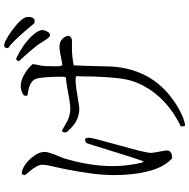

<svg xmlns="http://www.w3.org/2000/svg" viewBox="-13 -834 945 960"><g transform="rotate(-90 460.0 -353.5)"><path d="M840 -653 824 -655Q754 -740 719 -771Q709 -779 700 -786Q700 -802 708 -805Q727 -811 789 -766Q850 -721 855 -693Q859 -661 840 -653ZM635 -731Q637 -745 647 -746Q725 -709 768 -659Q778 -647 784 -636Q797 -611 781 -588Q767 -567 752 -584Q747 -589 724 -625Q721 -631 718 -635Q686 -677 635 -731ZM614 -458Q612 -441 609 -312Q609 -289 608 -270Q594 -49 406 62Q348 96 313 99Q308 93 308 78Q448 10 511 -108Q532 -147 542 -190Q558 -265 559 -430Q559 -438 560 -444Q552 -456 441 -436Q406 -430 398 -430Q343 -430 302 -470Q283 -489 282 -490Q276 -500 280 -510Q281 -516 289 -516L337 -489Q367 -475 398 -475Q423 -475 507 -491Q533 -496 553 -497L557 -506Q557 -623 545 -650Q532 -678 481 -686L464 -689Q459 -695 464 -708Q514 -742 580 -698Q603 -683 620 -663Q620 -658 612 -617Q610 -606 610 -598L609 -536Q610 -524 614 -515Q623 -515 677 -526Q695 -529 708 -529Q739 -529 755 -503Q770 -478 748 -469L742 -467Q736 -466 705 -467Q659 -467 614 -458ZM149 34Q76 -30 66 -213Q65 -236 65 -257Q65 -351 95 -501L115 -593Q116 -604 117 -614Q117 -640 82 -681Q69 -695 65 -702Q65 -715 75 -718Q116 -712 154 -666Q181 -633 181 -603Q181 -582 156 -525Q149 -508 146 -497Q95 -320 116 -178Q120 -147 128 -115L134 -109Q154 -163 215 -363Q220 -380 225 -394Q232 -401 247 -401Q252 -395 252 -383Q252 -372 243 -338L187 -132Q176 -85 176 -69Q176 -63 185 -15Q188 -2 188 8Q188 34 149 34Z"/></g></svg>

Font: cwTeXFangSong
Style: Medium
Weight: 500
Version: Version 1.17